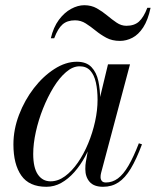

<svg xmlns="http://www.w3.org/2000/svg" viewBox="-20 -707 598 737"><path d="M158 10Q92 10 61.8 -33.2Q31.5 -76.5 31.5 -152.5Q31.5 -210 53 -266.2Q74.5 -322.5 110 -368.5Q145.5 -414.5 188.8 -442.2Q232 -470 275 -470Q311.5 -470 331 -449.5Q350.5 -429 357.5 -396Q364.5 -363 364.5 -325Q364.5 -291 357.8 -253Q351 -215 338 -177.5Q325 -140 306.8 -106.2Q288.5 -72.5 265.2 -46.2Q242 -20 215.2 -5Q188.5 10 158 10ZM174 -11Q203 -11 229.5 -30.5Q256 -50 278.8 -82.8Q301.5 -115.5 318.5 -156.5Q335.5 -197.5 345 -240.8Q354.5 -284 354.5 -324Q354.5 -361.5 348 -390.5Q341.5 -419.5 326.5 -436Q311.5 -452.5 285.5 -452.5Q259.5 -452.5 233.8 -430.5Q208 -408.5 185.5 -371.8Q163 -335 145.2 -290.5Q127.5 -246 117.5 -200.5Q107.5 -155 107.5 -116Q107.5 -63 125.5 -37Q143.5 -11 174 -11ZM375.5 10Q340.5 10 324 -9Q307.5 -28 307.5 -58Q307.5 -66.5 308 -73.2Q308.5 -80 309.5 -85L322.5 -158.5L347 -234.5L361 -321L394.5 -460H479L368 -43Q366 -35.5 366 -27Q366 -18.5 370.8 -12.5Q375.5 -6.5 386.5 -6.5Q411.5 -6.5 432.5 -22Q453.5 -37.5 473 -70.8Q492.5 -104 513 -157L525 -153Q503.5 -95.5 481.8 -59.5Q460 -23.5 434.5 -6.8Q409 10 375.5 10ZM440.5 -550Q410.5 -550 388.2 -562Q366 -574 347 -589.5Q328 -605 309.2 -617Q290.5 -629 268 -629Q238 -629 220 -613.2Q202 -597.5 188 -560H175Q185 -602.5 206 -630.8Q227 -659 253 -673Q279 -687 303.5 -687Q330.5 -687 351.8 -675Q373 -663 391.5 -647.5Q410 -632 427.8 -620Q445.5 -608 465 -608Q495.5 -608 513.5 -624.2Q531.5 -640.5 545.5 -677H558Q548 -630 529.8 -602Q511.5 -574 488.2 -562Q465 -550 440.5 -550Z"/></svg>

Font: Bodoni Moda 18pt
Style: Italic
Weight: 400
Italic angle: -13°
Designer: Owen Earl
Foundry: indestructible type
Version: Version 2.005